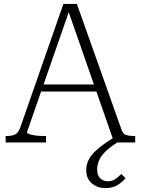

<svg xmlns="http://www.w3.org/2000/svg" viewBox="-20 -730 722 984"><path d="M182 -297H489V-261H175ZM573 -31 588 -4Q547 21 523 44Q499 67 488.5 90Q478 113 478 139Q478 169 494 184Q510 199 532 199Q555 199 571.5 187.5Q588 176 602 161L623 184Q604 206 579.5 220Q555 234 521 234Q479 234 450.5 209.5Q422 185 422 142Q422 116 432.5 93Q443 70 463.5 49.5Q484 29 512 9Q540 -11 573 -31ZM673 0H565L324 -691L338 -684L118 -52Q118 -47 130.5 -42.5Q143 -38 162 -35.5Q181 -33 201 -33H216V0H9V-33H14Q41 -33 57.5 -41Q74 -49 84 -77L305 -710H374L604 -62Q611 -43 627 -38Q643 -33 668 -33H673Z"/></svg>

Font: Roboto Serif 36pt ExtraLight
Style: Regular
Weight: 250
Designer: Greg Gazdowicz
Foundry: Commercial Type
Version: Version 1.008